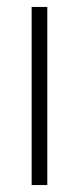

<svg xmlns="http://www.w3.org/2000/svg" viewBox="-20 -532 228 552"><path d="M71 0V-512H116V0Z"/></svg>

Font: DM Sans 12pt ExtraLight
Style: Regular
Weight: 250
Version: Version 4.004;gftools[0.9.30]